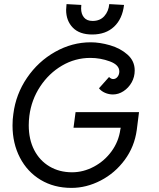

<svg xmlns="http://www.w3.org/2000/svg" viewBox="-20 -902 774 935"><path d="M657 -356 646 -269Q635 -188 587.5 -123.5Q540 -59 470.5 -23Q401 13 328 13Q243 13 178 -26Q113 -65 77 -134.5Q41 -204 41 -291Q41 -322 45 -347Q57 -443 111.5 -523Q166 -603 248.5 -649.5Q331 -696 422 -696Q466 -696 516 -681.5Q566 -667 601 -636Q636 -605 636 -559Q636 -527 621 -500.5Q606 -474 581.5 -458Q557 -442 530 -442Q510 -442 491.5 -450Q473 -458 462 -472L511 -527Q521 -517 531 -517Q544 -517 552.5 -528Q561 -539 561 -554Q561 -586 515 -603Q469 -620 420 -620Q346 -620 282 -582.5Q218 -545 175.5 -480.5Q133 -416 123 -338Q120 -314 120 -292Q120 -223 146.5 -171.5Q173 -120 221 -91.5Q269 -63 331 -63Q386 -63 437.5 -90.5Q489 -118 523.5 -165.5Q558 -213 566 -271L568 -280H338L348 -356ZM302 -854Q302 -864 304 -882L376 -878Q375 -872 375 -861Q375 -834 389 -817Q403 -800 431 -800Q467 -800 488 -823.5Q509 -847 512 -882L584 -878Q576 -810 535.5 -772Q495 -734 429 -734Q367 -734 334.5 -767.5Q302 -801 302 -854Z"/></svg>

Font: Bellota
Style: Bold Italic
Weight: 700
Italic angle: -7.5°
Designer: Kemie Guaida
Foundry: Kemie Guaida
Version: Version 4.001